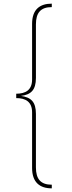

<svg xmlns="http://www.w3.org/2000/svg" viewBox="-20 -903 394 1053"><path d="M264 -883C198 -883 156 -851 156 -772V-467C156 -409 120 -389 69 -389V-365C120 -365 156 -345 156 -287V18C156 97 198 130 264 130V110C203 110 177 79 177 15V-278C177 -345 150 -369 95 -377C150 -384 177 -409 177 -476V-769C177 -833 203 -864 264 -864Z"/></svg>

Font: Glow Sans SC Normal Thin
Style: Regular
Weight: 100
Designer: Ryoko NISHIZUKA (kana, bopomofo & ideographs); Paul D. Hunt (Latin, Greek & Cyrillic); Sandoll Communications, Soo-young
Version: Version 0.93